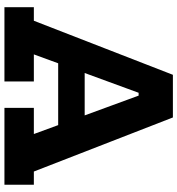

<svg xmlns="http://www.w3.org/2000/svg" viewBox="13 -812 799 865"><g transform="rotate(90 412.5 -379.5)"><path d="M618.6 -361.5V-242.1H199.2V-361.5ZM752.8 -132.5H812.2V0H465.9V-132.5H583.8L380.5 -687.3L456.3 -604.5H358.3L428.3 -687.3L225 -132.5H347.1V0H12.3V-132.5H73.5L317 -758.9H509.2Z"/></g></svg>

Font: Hepta Slab ExtraLight
Style: Regular
Weight: 200
Designer: Michael LaGattuta
Foundry: Michael LaGattuta
Version: Version 1.100